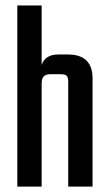

<svg xmlns="http://www.w3.org/2000/svg" viewBox="-20 -689 405 709"><path d="M195.8 -487.8H231Q321.8 -487.8 321.8 -398.9V0H231.9V-386.2Q231.9 -403.8 226.1 -409.4Q220.2 -415 202.1 -415H167Q149.4 -415 141.6 -407Q133.8 -398.9 133.8 -379.9V0H43.9V-668.9H133.8V-449.2Q146.5 -487.8 195.8 -487.8Z"/></svg>

Font: Teko
Style: Regular
Weight: 400
Designer: Manushi Parikh, Jonny Pinhorn
Foundry: Indian Type Foundry
Version: Version 2.000;PS 1.0;hotconv 1.0.79;makeotf.lib2.5.61930